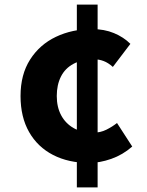

<svg xmlns="http://www.w3.org/2000/svg" viewBox="-20 -766 639 832"><path d="M366 -60Q277 -60 210 -94.5Q143 -129 106 -194Q69 -259 69 -350Q69 -443 110.5 -508Q152 -573 222.5 -606.5Q293 -640 379 -640Q432 -640 474 -622.5Q516 -605 545 -576L469 -476Q449 -494 429 -501.5Q409 -509 389 -509Q335 -509 298.5 -489.5Q262 -470 244 -434Q226 -398 226 -350Q226 -302 245 -266.5Q264 -231 299 -211Q334 -191 383 -191Q415 -191 441 -204Q467 -217 487 -233L553 -131Q512 -95 462 -77.5Q412 -60 366 -60ZM313 46V-746H403V46Z"/></svg>

Font: Noto Sans TC Thin ExtraBold
Style: Regular
Weight: 800
Version: Version 2.004-H2;hotconv 1.0.118;makeotfexe 2.5.65603